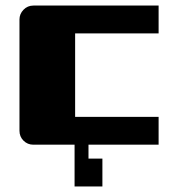

<svg xmlns="http://www.w3.org/2000/svg" viewBox="-20 -520 640 690"><path d="M348 150H248V0H100Q79 0 64.5 -14.5Q50 -29 50 -50V-450Q50 -470 64.5 -485Q79 -500 100 -500H550V-400H250V-100H550V0H298V50H348Z"/></svg>

Font: Tokeely Brookings
Style: Regular
Weight: 400
Designer: Peter Wiegel
Foundry: Peter Wiegel
Version: Version 2.001